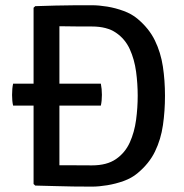

<svg xmlns="http://www.w3.org/2000/svg" viewBox="-20 -707 702 732"><path d="M30 -304.5Q26 -321 26 -345Q26 -370 30 -388H108V-677.5L114.5 -683.5Q158 -685 191.8 -685.8Q225.5 -686.5 258 -686.8Q290.5 -687 331 -687Q357 -687 389 -681.8Q421 -676.5 451.5 -665.2Q482 -654 503.5 -636Q548 -599 570.5 -552.8Q593 -506.5 601 -453.2Q609 -400 609 -342Q609 -283.5 601.2 -229.8Q593.5 -176 571 -129.5Q548.5 -83 503.5 -46Q482 -28 451.5 -17Q421 -6 389 -0.8Q357 4.5 331 4.5Q290.5 4.5 258 4Q225.5 3.5 191.8 2.5Q158 1.5 114.5 0.5L108 -5.5V-304.5ZM505 -342Q505 -387.5 498.8 -434Q492.5 -480.5 474.8 -519.5Q457 -558.5 422.2 -582.2Q387.5 -606 330.5 -606Q298 -606 269.8 -606.2Q241.5 -606.5 206.5 -607V-388H364.5Q368.5 -368 368.5 -345.5Q368.5 -322.5 364.5 -304.5H206.5V-77Q241.5 -77 269.8 -76.8Q298 -76.5 330.5 -76.5Q387.5 -76.5 422.2 -100.5Q457 -124.5 474.8 -163.8Q492.5 -203 498.8 -249.8Q505 -296.5 505 -342Z"/></svg>

Font: Signika Negative SC
Style: Regular
Weight: 400
Designer: Anna Giedryś
Foundry: Anna Giedryś
Version: Version 2.000; ttfautohint (v1.8.3) -l 8 -r 50 -G 200 -x 9 -